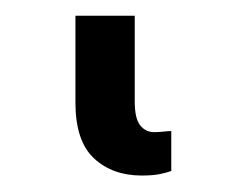

<svg xmlns="http://www.w3.org/2000/svg" viewBox="-20 23 307 239"><path d="M156.2 241.5Q120 241.5 96.9 220Q73.9 198.5 73.9 150.6V42.6H147.7V149.1Q147.7 170.5 154.5 179Q161.2 187.5 171.9 187.5Q177.2 187.5 183.6 186.8Q190 186.1 193.2 186.1V235.8Q187.9 237.9 179 239.7Q170.1 241.5 156.2 241.5Z"/></svg>

Font: Linik Sans
Style: Regular
Weight: 400
Designer: Rasmus Andersson (font), Marc Monis (original base), Kil Hyung-jin (Pretendard portions), Cristiano Sobral (main changes
Foundry: rsms
Version: Version 3.018;May 31, 2022;FontCreator 14.0.0.2814 64-bit; t